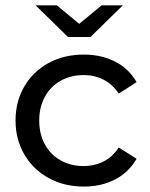

<svg xmlns="http://www.w3.org/2000/svg" viewBox="-20 -698 565 724"><path d="M163.3 -26.7C202.2 -5.2 246.6 5.5 296.2 5.5C340.4 5.5 379.8 -3.5 414.5 -21.6C449.1 -39.7 475.9 -65.6 495 -99.4L427.8 -141.7C412.5 -118.4 393.5 -100.9 370.8 -89.2C348.1 -77.6 322.9 -71.8 295.3 -71.8C263.4 -71.8 234.8 -78.8 209.3 -92.9C183.8 -107 163.9 -127.1 149.5 -153.2C135.1 -179.2 127.9 -209.5 127.9 -243.8C127.9 -277.5 135.1 -307.4 149.5 -333.5C163.9 -359.6 183.8 -379.7 209.3 -393.8C234.8 -407.9 263.4 -414.9 295.3 -414.9C322.9 -414.9 348.1 -409.1 370.8 -397.4C393.5 -385.8 412.5 -368.3 427.8 -345L495 -388.2C475.9 -422 449.1 -447.7 414.5 -465.5C379.8 -483.3 340.4 -492.2 296.2 -492.2C246.6 -492.2 202.2 -481.6 163.3 -460.5C124.4 -439.3 93.8 -409.9 71.8 -372.1C49.7 -334.4 38.6 -291.6 38.6 -243.8C38.6 -196 49.7 -153.2 71.8 -115.5C93.8 -77.7 124.4 -48.1 163.3 -26.7ZM443.4 -678H363.4L278.8 -608.1L194.1 -678H114.1L236.4 -558.4H321.1Z"/></svg>

Font: Montserrat Ace
Style: Regular
Weight: 500
Designer: Julieta Ulanovsky
Foundry: Julieta Ulanovsky
Version: Version 1